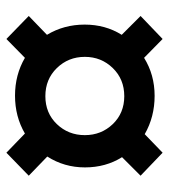

<svg xmlns="http://www.w3.org/2000/svg" viewBox="16 -611 529 601"><g transform="rotate(90 280.5 -310.5)"><path d="M281 -435Q228 -435 193 -399Q158 -363 158 -311.5Q158 -260 193 -224Q228 -188 281 -188Q334 -188 368.5 -224Q403 -260 403 -311.5Q403 -363 368.5 -399Q334 -435 281 -435ZM89 -193Q57 -246 57 -311Q57 -376 89 -427L30 -486L102 -555L161 -497Q214 -530 280 -530Q346 -530 400 -499L458 -555L530 -486L472 -428Q504 -377 504 -312Q504 -247 470 -194L530 -136L458 -66L398 -124Q345 -93 279.5 -93Q214 -93 161 -124L102 -66L30 -136Z"/></g></svg>

Font: Hind Guntur SemiBold
Style: Regular
Weight: 600
Designer: Manushi Parikh, Hitesh Malaviya
Foundry: Indian Type Foundry
Version: Version 1.000;PS 1.0;hotconv 1.0.86;makeotf.lib2.5.63406; tt